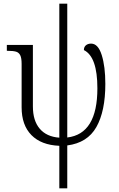

<svg xmlns="http://www.w3.org/2000/svg" viewBox="-20 -779 642 1039"><path d="M301 10Q203 6 150 -48Q97 -102 97 -198V-433Q97 -465 89.5 -480Q82 -495 66.5 -499.5Q51 -504 20 -504H17V-536H158V-203Q158 -126 195 -82.5Q232 -39 301 -34V-759H344V-35Q507 -54 507 -301Q507 -472 434 -508Q434 -525 445 -534Q456 -543 473 -543Q511 -543 530.5 -481Q550 -419 550 -325Q550 -177 501.5 -91.5Q453 -6 344 8V240H301Z"/></svg>

Font: Noto Serif NarrowLight
Style: Regular
Weight: 300
Width: 4
Designer: Monotype Design Team
Foundry: Monotype Imaging Inc.
Version: Version 1.001